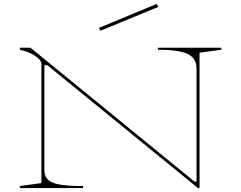

<svg xmlns="http://www.w3.org/2000/svg" viewBox="-20 -949 1217 969"><path d="M80 0V-10L189 -25V-626Q189 -646 157.5 -667Q126 -688 80 -698V-708H134L961 -33H972V-600Q972 -622 965.5 -638Q959 -654 945 -665.5Q931 -677 908.5 -684Q886 -691 853.5 -694.5Q821 -698 777 -698V-708H1097V-698L987 -683V0H979L219 -620H204V-89Q204 -71 210.5 -58Q217 -45 231 -35.5Q245 -26 267.5 -20.5Q290 -15 322.5 -12.5Q355 -10 399 -10V0ZM487 -794 479 -808 770 -929 779 -914Z"/></svg>

Font: Kalnia Expanded Thin
Style: Regular
Weight: 250
Width: 7
Designer: Frida Medrano
Foundry: Frida Medrano
Version: Version 1.105